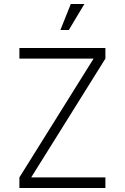

<svg xmlns="http://www.w3.org/2000/svg" viewBox="-20 -940 624 960"><path d="M77 0H507V-53H136L507 -647V-700H77V-647H448L77 -53ZM282 -790H324L402 -920H334Z"/></svg>

Font: Uncut Sans Light
Style: Regular
Weight: 300
Designer: Kasper Nordkvist
Foundry: UNCUT.wtf
Version: Version 1.304;Glyphs 3.2 (3246)